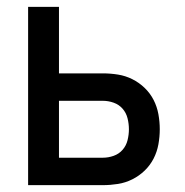

<svg xmlns="http://www.w3.org/2000/svg" viewBox="-20 -540 540 560"><path d="M62 0V-520H152V-326H280Q302 -326 324 -322.5Q346 -319 366 -309Q386 -299 402 -283.5Q418 -268 428 -248.5Q438 -229 442 -207Q446 -185 446 -163Q446 -141 442 -119Q438 -97 428 -77.5Q418 -58 402 -42.5Q386 -27 366 -17Q346 -7 324 -3.5Q302 0 280 0ZM280 -80Q296 -80 311.5 -85.5Q327 -91 337.5 -103Q348 -115 352 -131Q356 -147 356 -163Q356 -179 352 -195Q348 -211 337.5 -223Q327 -235 311.5 -240.5Q296 -246 280 -246H152V-80Z"/></svg>

Font: Iosevka Term Curly Medium
Style: Regular
Weight: 500
Designer: Belleve Invis
Foundry: Belleve Invis
Version: Version 32.3.0